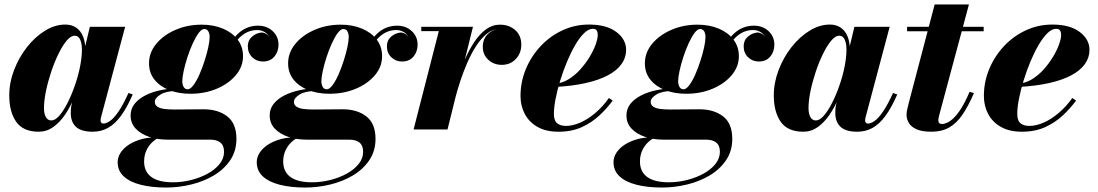

<svg xmlns="http://www.w3.org/2000/svg" viewBox="-20 -580 4917 860"><path d="M154 10Q83.5 10 52.5 -34.5Q21.5 -79 21.5 -152.5Q21.5 -210 43 -266.2Q64.5 -322.5 100.5 -368.5Q136.5 -414.5 181.2 -442.2Q226 -470 272.5 -470Q301 -470 321.2 -456.2Q341.5 -442.5 352 -416.5Q362.5 -390.5 362.5 -353.5Q362.5 -332.5 357 -297.8Q351.5 -263 340 -222Q328.5 -181 311.2 -140.2Q294 -99.5 270.8 -65.5Q247.5 -31.5 218.2 -10.8Q189 10 154 10ZM210 -40.5Q227 -40.5 245.8 -62Q264.5 -83.5 282.5 -119Q300.5 -154.5 315.2 -196.8Q330 -239 338.5 -281.2Q347 -323.5 347 -358.5Q347 -377.5 343.2 -391.2Q339.5 -405 332.5 -412.5Q325.5 -420 314 -420Q297 -420 278.2 -397.5Q259.5 -375 241.5 -338Q223.5 -301 209 -257.5Q194.5 -214 185.8 -171.5Q177 -129 177 -95.5Q177 -70.5 185.5 -55.5Q194 -40.5 210 -40.5ZM395 10Q343.5 10 320.2 -12Q297 -34 297 -73.5Q297 -83.5 297.5 -91Q298 -98.5 299 -103.5L315 -179L340.5 -259.5L354.5 -343L382.5 -460H540.5L432.5 -54.5Q430.5 -47 430.5 -39.5Q430.5 -34.5 433.8 -30.5Q437 -26.5 443.5 -26.5Q455.5 -26.5 472.2 -37.8Q489 -49 509.8 -78.8Q530.5 -108.5 555.5 -163.5L574.5 -157Q549.5 -99.5 522.8 -62.5Q496 -25.5 465 -7.8Q434 10 395 10Z M724 260Q659 260 610 247.5Q561 235 534 209.8Q507 184.5 507 146.5Q507 124.5 520 104.2Q533 84 556.5 68.5Q580 53 611.5 44Q643 35 680 35H695.5Q678 42 661.8 57.2Q645.5 72.5 635.5 94.5Q625.5 116.5 625.5 143.5Q625.5 189 658 212.8Q690.5 236.5 754.5 236.5Q796 236.5 836.5 226.2Q877 216 910.2 197.8Q943.5 179.5 963.5 154.5Q983.5 129.5 983.5 100Q983.5 72 967.5 58.8Q951.5 45.5 921.5 45.5Q912 45.5 892 45.5Q872 45.5 847.2 45.5Q822.5 45.5 798 45.5Q773.5 45.5 755.2 45.5Q737 45.5 730.5 45.5Q685.5 45.5 647.8 32.8Q610 20 587.5 -4.2Q565 -28.5 565 -62.5Q565 -93 583.2 -115.5Q601.5 -138 632 -153.2Q662.5 -168.5 699.8 -176.2Q737 -184 774.5 -184L773.5 -172.5Q725 -172.5 699.2 -156.8Q673.5 -141 673.5 -124Q673.5 -110 685 -102.2Q696.5 -94.5 716.2 -92Q736 -89.5 761 -89.5Q778.5 -89.5 803.8 -89.8Q829 -90 853.5 -90.2Q878 -90.5 892 -90.5Q956.5 -90.5 997.8 -58.8Q1039 -27 1039 42Q1039 96.5 1011.2 137.5Q983.5 178.5 937.8 205.8Q892 233 836.2 246.5Q780.5 260 724 260ZM833 -160Q779.5 -160 737.8 -176.5Q696 -193 671.8 -223.5Q647.5 -254 647.5 -296.5Q647.5 -344.5 680 -383.8Q712.5 -423 766 -446.2Q819.5 -469.5 883 -469.5Q936 -469.5 978 -452Q1020 -434.5 1044.2 -402.8Q1068.5 -371 1068.5 -328.5Q1068.5 -281 1036 -242.8Q1003.5 -204.5 950 -182.2Q896.5 -160 833 -160ZM821 -180Q832.5 -180 846.2 -198.2Q860 -216.5 872.8 -245.2Q885.5 -274 896 -306.5Q906.5 -339 912.8 -367.8Q919 -396.5 919 -414Q919 -429 913.2 -439.5Q907.5 -450 894.5 -450Q883 -450 869.5 -431.8Q856 -413.5 843 -384.8Q830 -356 819.5 -323.8Q809 -291.5 802.8 -262.5Q796.5 -233.5 796.5 -216.5Q796.5 -201.5 802.5 -190.8Q808.5 -180 821 -180ZM1136 -465Q1175.5 -465 1201.5 -440.5Q1227.5 -416 1227.5 -380Q1227.5 -348.5 1209 -326.5Q1190.5 -304.5 1157.5 -304.5Q1129.5 -304.5 1109.8 -323.5Q1090 -342.5 1090 -373Q1090 -399.5 1109 -416Q1128 -432.5 1153 -434.5Q1164 -433.5 1173.5 -427.2Q1183 -421 1187 -410Q1182 -426 1166.5 -435.8Q1151 -445.5 1131.5 -445.5Q1106.5 -445.5 1084.5 -434.5Q1062.5 -423.5 1043.5 -401.5Q1024.5 -379.5 1008.5 -347L994.5 -354.5Q1021 -410 1055.8 -437.5Q1090.5 -465 1136 -465Z M1347 260Q1282 260 1233 247.5Q1184 235 1157 209.8Q1130 184.5 1130 146.5Q1130 124.5 1143 104.2Q1156 84 1179.5 68.5Q1203 53 1234.5 44Q1266 35 1303 35H1318.5Q1301 42 1284.8 57.2Q1268.5 72.5 1258.5 94.5Q1248.5 116.5 1248.5 143.5Q1248.5 189 1281 212.8Q1313.5 236.5 1377.5 236.5Q1419 236.5 1459.5 226.2Q1500 216 1533.2 197.8Q1566.5 179.5 1586.5 154.5Q1606.5 129.5 1606.5 100Q1606.5 72 1590.5 58.8Q1574.5 45.5 1544.5 45.5Q1535 45.5 1515 45.5Q1495 45.5 1470.2 45.5Q1445.5 45.5 1421 45.5Q1396.5 45.5 1378.2 45.5Q1360 45.5 1353.5 45.5Q1308.5 45.5 1270.8 32.8Q1233 20 1210.5 -4.2Q1188 -28.5 1188 -62.5Q1188 -93 1206.2 -115.5Q1224.5 -138 1255 -153.2Q1285.5 -168.5 1322.8 -176.2Q1360 -184 1397.5 -184L1396.5 -172.5Q1348 -172.5 1322.2 -156.8Q1296.5 -141 1296.5 -124Q1296.5 -110 1308 -102.2Q1319.5 -94.5 1339.2 -92Q1359 -89.5 1384 -89.5Q1401.5 -89.5 1426.8 -89.8Q1452 -90 1476.5 -90.2Q1501 -90.5 1515 -90.5Q1579.5 -90.5 1620.8 -58.8Q1662 -27 1662 42Q1662 96.5 1634.2 137.5Q1606.5 178.5 1560.8 205.8Q1515 233 1459.2 246.5Q1403.5 260 1347 260ZM1456 -160Q1402.5 -160 1360.8 -176.5Q1319 -193 1294.8 -223.5Q1270.5 -254 1270.5 -296.5Q1270.5 -344.5 1303 -383.8Q1335.5 -423 1389 -446.2Q1442.5 -469.5 1506 -469.5Q1559 -469.5 1601 -452Q1643 -434.5 1667.2 -402.8Q1691.5 -371 1691.5 -328.5Q1691.5 -281 1659 -242.8Q1626.5 -204.5 1573 -182.2Q1519.5 -160 1456 -160ZM1444 -180Q1455.5 -180 1469.2 -198.2Q1483 -216.5 1495.8 -245.2Q1508.5 -274 1519 -306.5Q1529.5 -339 1535.8 -367.8Q1542 -396.5 1542 -414Q1542 -429 1536.2 -439.5Q1530.5 -450 1517.5 -450Q1506 -450 1492.5 -431.8Q1479 -413.5 1466 -384.8Q1453 -356 1442.5 -323.8Q1432 -291.5 1425.8 -262.5Q1419.5 -233.5 1419.5 -216.5Q1419.5 -201.5 1425.5 -190.8Q1431.5 -180 1444 -180ZM1759 -465Q1798.5 -465 1824.5 -440.5Q1850.5 -416 1850.5 -380Q1850.5 -348.5 1832 -326.5Q1813.5 -304.5 1780.5 -304.5Q1752.5 -304.5 1732.8 -323.5Q1713 -342.5 1713 -373Q1713 -399.5 1732 -416Q1751 -432.5 1776 -434.5Q1787 -433.5 1796.5 -427.2Q1806 -421 1810 -410Q1805 -426 1789.5 -435.8Q1774 -445.5 1754.5 -445.5Q1729.5 -445.5 1707.5 -434.5Q1685.5 -423.5 1666.5 -401.5Q1647.5 -379.5 1631.5 -347L1617.5 -354.5Q1644 -410 1678.8 -437.5Q1713.5 -465 1759 -465Z M1832.5 0 1945.5 -440.5H1867V-460H2098.5L1984.5 0ZM2007 -138Q2016.5 -178.5 2030 -224Q2043.5 -269.5 2062.2 -313Q2081 -356.5 2104.5 -392Q2128 -427.5 2156.8 -448.5Q2185.5 -469.5 2219 -469.5Q2260.5 -469.5 2287.8 -445.2Q2315 -421 2315 -380Q2315 -341.5 2290.2 -315.5Q2265.5 -289.5 2227.5 -289.5Q2192 -289.5 2167.2 -312.2Q2142.5 -335 2142.5 -370.5Q2142.5 -407 2167.2 -429.5Q2192 -452 2229 -452Q2265.5 -452 2289.8 -433.8Q2314 -415.5 2314 -380L2294.5 -380.5Q2294.5 -413.5 2273.5 -432Q2252.5 -450.5 2218 -450.5Q2188 -450.5 2161.8 -429.8Q2135.5 -409 2113.2 -374.8Q2091 -340.5 2073 -299Q2055 -257.5 2041.2 -215.5Q2027.5 -173.5 2018.5 -138Z M2482 10Q2425 10 2387.2 -11.8Q2349.5 -33.5 2330.5 -69.8Q2311.5 -106 2311.5 -150Q2311.5 -213.5 2335.5 -271Q2359.5 -328.5 2401.8 -373.5Q2444 -418.5 2499.5 -444.2Q2555 -470 2618 -470Q2696.5 -470 2740.5 -437Q2784.5 -404 2784.5 -356.5Q2784.5 -322 2764 -293.2Q2743.5 -264.5 2703.5 -243Q2663.5 -221.5 2604 -208Q2544.5 -194.5 2465.5 -190.5V-205.5Q2497.5 -207 2526.5 -224.8Q2555.5 -242.5 2579.2 -269Q2603 -295.5 2620.8 -324.8Q2638.5 -354 2648 -380.5Q2657.5 -407 2657.5 -424Q2657.5 -435.5 2652.8 -443.2Q2648 -451 2635.5 -451Q2616 -451 2595.8 -431Q2575.5 -411 2556 -377.5Q2536.5 -344 2519.5 -303Q2502.5 -262 2489.2 -219Q2476 -176 2468.5 -137Q2461 -98 2461 -70Q2461 -39.5 2475.8 -27.8Q2490.5 -16 2514.5 -16Q2545.5 -16 2580 -31.2Q2614.5 -46.5 2647.5 -74.8Q2680.5 -103 2707.5 -141L2724.5 -129.5Q2699.5 -95.5 2665.5 -63.5Q2631.5 -31.5 2586.5 -10.8Q2541.5 10 2482 10Z M2945 260Q2880 260 2831 247.5Q2782 235 2755 209.8Q2728 184.5 2728 146.5Q2728 124.5 2741 104.2Q2754 84 2777.5 68.5Q2801 53 2832.5 44Q2864 35 2901 35H2916.5Q2899 42 2882.8 57.2Q2866.5 72.5 2856.5 94.5Q2846.5 116.5 2846.5 143.5Q2846.5 189 2879 212.8Q2911.5 236.5 2975.5 236.5Q3017 236.5 3057.5 226.2Q3098 216 3131.2 197.8Q3164.5 179.5 3184.5 154.5Q3204.5 129.5 3204.5 100Q3204.5 72 3188.5 58.8Q3172.5 45.5 3142.5 45.5Q3133 45.5 3113 45.5Q3093 45.5 3068.2 45.5Q3043.5 45.5 3019 45.5Q2994.5 45.5 2976.2 45.5Q2958 45.5 2951.5 45.5Q2906.5 45.5 2868.8 32.8Q2831 20 2808.5 -4.2Q2786 -28.5 2786 -62.5Q2786 -93 2804.2 -115.5Q2822.5 -138 2853 -153.2Q2883.5 -168.5 2920.8 -176.2Q2958 -184 2995.5 -184L2994.5 -172.5Q2946 -172.5 2920.2 -156.8Q2894.5 -141 2894.5 -124Q2894.5 -110 2906 -102.2Q2917.5 -94.5 2937.2 -92Q2957 -89.5 2982 -89.5Q2999.5 -89.5 3024.8 -89.8Q3050 -90 3074.5 -90.2Q3099 -90.5 3113 -90.5Q3177.5 -90.5 3218.8 -58.8Q3260 -27 3260 42Q3260 96.5 3232.2 137.5Q3204.5 178.5 3158.8 205.8Q3113 233 3057.2 246.5Q3001.5 260 2945 260ZM3054 -160Q3000.5 -160 2958.8 -176.5Q2917 -193 2892.8 -223.5Q2868.5 -254 2868.5 -296.5Q2868.5 -344.5 2901 -383.8Q2933.5 -423 2987 -446.2Q3040.5 -469.5 3104 -469.5Q3157 -469.5 3199 -452Q3241 -434.5 3265.2 -402.8Q3289.5 -371 3289.5 -328.5Q3289.5 -281 3257 -242.8Q3224.5 -204.5 3171 -182.2Q3117.5 -160 3054 -160ZM3042 -180Q3053.5 -180 3067.2 -198.2Q3081 -216.5 3093.8 -245.2Q3106.5 -274 3117 -306.5Q3127.5 -339 3133.8 -367.8Q3140 -396.5 3140 -414Q3140 -429 3134.2 -439.5Q3128.5 -450 3115.5 -450Q3104 -450 3090.5 -431.8Q3077 -413.5 3064 -384.8Q3051 -356 3040.5 -323.8Q3030 -291.5 3023.8 -262.5Q3017.5 -233.5 3017.5 -216.5Q3017.5 -201.5 3023.5 -190.8Q3029.5 -180 3042 -180ZM3357 -465Q3396.5 -465 3422.5 -440.5Q3448.5 -416 3448.5 -380Q3448.5 -348.5 3430 -326.5Q3411.5 -304.5 3378.5 -304.5Q3350.5 -304.5 3330.8 -323.5Q3311 -342.5 3311 -373Q3311 -399.5 3330 -416Q3349 -432.5 3374 -434.5Q3385 -433.5 3394.5 -427.2Q3404 -421 3408 -410Q3403 -426 3387.5 -435.8Q3372 -445.5 3352.5 -445.5Q3327.5 -445.5 3305.5 -434.5Q3283.5 -423.5 3264.5 -401.5Q3245.5 -379.5 3229.5 -347L3215.5 -354.5Q3242 -410 3276.8 -437.5Q3311.5 -465 3357 -465Z M3578.5 10Q3508 10 3477 -34.5Q3446 -79 3446 -152.5Q3446 -210 3467.5 -266.2Q3489 -322.5 3525 -368.5Q3561 -414.5 3605.8 -442.2Q3650.5 -470 3697 -470Q3725.5 -470 3745.8 -456.2Q3766 -442.5 3776.5 -416.5Q3787 -390.5 3787 -353.5Q3787 -332.5 3781.5 -297.8Q3776 -263 3764.5 -222Q3753 -181 3735.8 -140.2Q3718.5 -99.5 3695.2 -65.5Q3672 -31.5 3642.8 -10.8Q3613.5 10 3578.5 10ZM3634.5 -40.5Q3651.5 -40.5 3670.2 -62Q3689 -83.5 3707 -119Q3725 -154.5 3739.8 -196.8Q3754.5 -239 3763 -281.2Q3771.5 -323.5 3771.5 -358.5Q3771.5 -377.5 3767.8 -391.2Q3764 -405 3757 -412.5Q3750 -420 3738.5 -420Q3721.5 -420 3702.8 -397.5Q3684 -375 3666 -338Q3648 -301 3633.5 -257.5Q3619 -214 3610.2 -171.5Q3601.5 -129 3601.5 -95.5Q3601.5 -70.5 3610 -55.5Q3618.5 -40.5 3634.5 -40.5ZM3819.5 10Q3768 10 3744.8 -12Q3721.5 -34 3721.5 -73.5Q3721.5 -83.5 3722 -91Q3722.5 -98.5 3723.5 -103.5L3739.5 -179L3765 -259.5L3779 -343L3807 -460H3965L3857 -54.5Q3855 -47 3855 -39.5Q3855 -34.5 3858.2 -30.5Q3861.5 -26.5 3868 -26.5Q3880 -26.5 3896.8 -37.8Q3913.5 -49 3934.2 -78.8Q3955 -108.5 3980 -163.5L3999 -157Q3974 -99.5 3947.2 -62.5Q3920.5 -25.5 3889.5 -7.8Q3858.5 10 3819.5 10Z M4151.5 10Q4109.5 10 4085.2 -1Q4061 -12 4050.8 -29.5Q4040.5 -47 4040.5 -65.5Q4040.5 -79 4045 -96.2Q4049.5 -113.5 4053 -128.5L4166.5 -560H4320L4187.5 -66.5Q4186 -61 4184.5 -54.5Q4183 -48 4183 -41Q4183 -24.5 4200 -24.5Q4210 -24.5 4223.8 -31Q4237.5 -37.5 4253.5 -53.2Q4269.5 -69 4287 -97.2Q4304.5 -125.5 4323 -169L4342.5 -163Q4317 -104.5 4290.8 -66Q4264.5 -27.5 4231.2 -8.8Q4198 10 4151.5 10ZM4043 -440V-460H4386V-440Z M4557.5 10Q4500.5 10 4462.8 -11.8Q4425 -33.5 4406 -69.8Q4387 -106 4387 -150Q4387 -213.5 4411 -271Q4435 -328.5 4477.2 -373.5Q4519.5 -418.5 4575 -444.2Q4630.5 -470 4693.5 -470Q4772 -470 4816 -437Q4860 -404 4860 -356.5Q4860 -322 4839.5 -293.2Q4819 -264.5 4779 -243Q4739 -221.5 4679.5 -208Q4620 -194.5 4541 -190.5V-205.5Q4573 -207 4602 -224.8Q4631 -242.5 4654.8 -269Q4678.5 -295.5 4696.2 -324.8Q4714 -354 4723.5 -380.5Q4733 -407 4733 -424Q4733 -435.5 4728.2 -443.2Q4723.5 -451 4711 -451Q4691.5 -451 4671.2 -431Q4651 -411 4631.5 -377.5Q4612 -344 4595 -303Q4578 -262 4564.8 -219Q4551.5 -176 4544 -137Q4536.5 -98 4536.5 -70Q4536.5 -39.5 4551.2 -27.8Q4566 -16 4590 -16Q4621 -16 4655.5 -31.2Q4690 -46.5 4723 -74.8Q4756 -103 4783 -141L4800 -129.5Q4775 -95.5 4741 -63.5Q4707 -31.5 4662 -10.8Q4617 10 4557.5 10Z"/></svg>

Font: Bodoni Moda ExtraBold
Style: Italic
Weight: 800
Italic angle: -13°
Version: Version 2.005